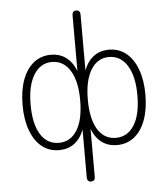

<svg xmlns="http://www.w3.org/2000/svg" viewBox="-59 -764 875 1003"><g transform="rotate(-5 378.0 -262.5)"><path d="M357 164V-119H366Q352 -58 316 -25Q280 8 226 8Q174 8 136 -22.5Q98 -53 77 -109.5Q56 -166 56 -242Q56 -318 76.5 -374.5Q97 -431 135.5 -461.5Q174 -492 226 -492Q280 -492 316 -458.5Q352 -425 366 -364H357V-689Q357 -699 362.5 -705Q368 -711 378 -711Q388 -711 393.5 -705Q399 -699 399 -689V-364H390Q404 -425 440 -458.5Q476 -492 530 -492Q582 -492 620 -461.5Q658 -431 679 -374.5Q700 -318 700 -242Q700 -166 679.5 -109.5Q659 -53 620.5 -22.5Q582 8 530 8Q476 8 440 -25Q404 -58 390 -119H399V164Q399 175 393.5 180.5Q388 186 378 186Q368 186 362.5 180Q357 174 357 164ZM358 -242Q358 -342 323.5 -398Q289 -454 228 -454Q168 -454 133 -398Q98 -342 98 -242Q98 -140 132.5 -85Q167 -30 228 -30Q289 -30 323.5 -85Q358 -140 358 -242ZM658 -242Q658 -342 623 -398Q588 -454 527 -454Q467 -454 432.5 -398Q398 -342 398 -242Q398 -140 432 -85Q466 -30 527 -30Q588 -30 623 -85Q658 -140 658 -242Z"/></g></svg>

Font: SN Pro Thin
Style: Regular
Weight: 200
Designer: Tobias Whetton
Foundry: Supernotes
Version: Version 1.003;Glyphs 3.3 (3324)